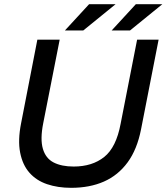

<svg xmlns="http://www.w3.org/2000/svg" viewBox="-20 -890 798 920"><path d="M321 10Q257 10 205.5 -7.5Q154 -25 121 -62.5Q88 -100 76.5 -159Q65 -218 81 -299L159 -700H266L187 -299Q172 -223 185.5 -177Q199 -131 237 -111.5Q275 -92 333 -92Q422 -92 479.5 -138Q537 -184 558 -297L637 -700H740L656 -271Q637 -174 591.5 -112Q546 -50 478 -20Q410 10 321 10ZM291 -744 407 -870H534L379 -744ZM515 -744 631 -870H758L603 -744Z"/></svg>

Font: REM
Style: Italic
Weight: 400
Italic angle: -11°
Designer: Octavio Pardo
Foundry: Ashler Design
Version: Version 1.005;gftools[0.9.28]